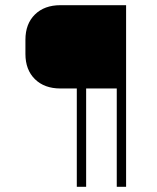

<svg xmlns="http://www.w3.org/2000/svg" viewBox="-20 -720 604 740"><path d="M466 -700V0H430V-379H312V0H276V-379H213Q151 -379 114.5 -415Q78 -451 78 -512V-567Q78 -628 114.5 -664Q151 -700 213 -700Z"/></svg>

Font: Bai Jamjuree ExtraLight
Style: Regular
Weight: 275
Designer: Katatrad Aksorn Co.,Ltd.
Foundry: Cadson Demak Co.,Ltd.
Version: Version 1.000; ttfautohint (v1.6)